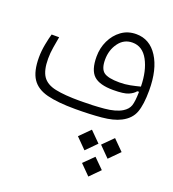

<svg xmlns="http://www.w3.org/2000/svg" viewBox="-135 -554 857 952"><g transform="rotate(20 293.0 -78.5)"><path d="M263.2 1.5Q170.9 1.5 114.5 -12.9Q58.1 -27.3 32.5 -65.9Q6.8 -104.5 6.8 -177.7Q6.8 -211.9 13.9 -248.5Q21 -285.2 27.3 -305.7H66.9Q62 -277.8 56.9 -247.8Q51.8 -217.8 51.8 -187.5Q51.8 -126.5 72.5 -95.7Q93.3 -64.9 141.6 -54.7Q189.9 -44.4 272.9 -44.4Q339.8 -44.4 398.7 -49.8Q457.5 -55.2 490.2 -75.2Q515.6 -90.8 523.2 -113.3Q530.8 -135.7 531.7 -187L522.5 -186.5Q511.2 -171.9 487.3 -161.6Q463.4 -151.4 407.7 -151.4Q335.4 -151.4 304.7 -179.9Q273.9 -208.5 273.9 -279.3Q273.9 -324.7 292.5 -363.8Q311 -402.8 344.2 -427Q377.4 -451.2 421.9 -451.2Q493.2 -451.2 534.9 -386.2Q576.7 -321.3 576.7 -210.4Q576.7 -135.3 561.3 -94Q545.9 -52.7 500 -29.3Q462.4 -9.8 401.1 -4.2Q339.8 1.5 263.2 1.5ZM531.7 -214.4Q530.3 -297.4 501 -351.3Q471.7 -405.3 418.5 -405.3Q373.5 -405.3 346.2 -367.7Q318.8 -330.1 318.8 -279.3Q318.8 -230.5 341.8 -213.9Q364.7 -197.3 423.8 -197.3Q453.1 -197.3 480.2 -202.6Q507.3 -208 531.7 -214.4ZM376.5 69.3 430.7 123.5 376.5 178.2 322.3 123.5ZM498.5 69.3 552.7 123.5 498.5 178.2 444.3 123.5ZM439 189.5 491.2 241.2 439 293.9 386.7 241.2Z"/></g></svg>

Font: Cascadia Mono NF ExtraLight
Style: Regular
Weight: 200
Monospace: yes
Designer: Aaron Bell
Foundry: Saja Typeworks
Version: Version 2404.023; ttfautohint (v1.8.4)